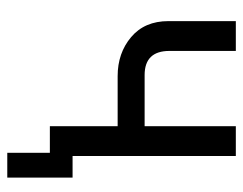

<svg xmlns="http://www.w3.org/2000/svg" viewBox="-92 -472 684 541"><g transform="rotate(90 250.5 -202.0)"><path d="M411 0H336V-191H195Q130 -191 85 -229Q40 -267 40 -334V-524H124V-337Q124 -267 192 -267H336V-524H420V-64H481V120H411Z"/></g></svg>

Font: ColatingCofangSans
Style: Regular
Weight: 400
Foundry: GNU
Version: Version 412.227;June 27, 2022;FontCreator 11.0.0.2412 32-bit